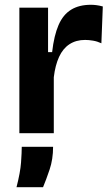

<svg xmlns="http://www.w3.org/2000/svg" viewBox="-20 -557 465 803"><path d="M61 0V-258V-525H181V-339H198Q206 -409 225 -452.5Q244 -496 277.5 -516.5Q311 -537 360 -537Q371 -537 383 -535.5Q395 -534 410 -530L404 -376Q387 -384 369 -387Q351 -390 336 -390Q298 -390 270.5 -372Q243 -354 227 -319Q211 -284 205 -234V0ZM49 226Q65 164 68 122.5Q71 81 71 57H202Q202 109 187.5 152Q173 195 160 226Z"/></svg>

Font: Bricolage Grotesque 18pt
Style: Bold
Weight: 700
Designer: Mathieu Triay
Foundry: Atelier Triay
Version: Version 1.000;gftools[0.9.30]